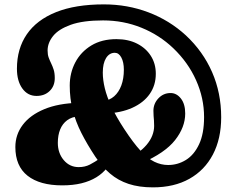

<svg xmlns="http://www.w3.org/2000/svg" viewBox="-20 -810 1036 854"><path d="M660.1 23.4Q754.6 23.4 822.4 -14.7Q890.3 -52.8 927 -122.8Q963.8 -192.9 963.8 -288.5Q963.8 -396.9 923.3 -489.3Q882.8 -581.8 806.7 -652.7Q733.6 -719.8 640.3 -755.1Q547 -790.5 442 -790.5Q315.4 -790.5 229.3 -756Q143.2 -721.5 99.3 -657.5Q55.3 -593.4 55.3 -504.4Q55.3 -450 79.2 -416.7Q103.1 -383.3 142.4 -383.3Q178.3 -383.3 200.9 -405.3Q223.6 -427.2 223.6 -462.4Q223.6 -484.9 218.7 -500.2Q213.8 -515.4 207.6 -528Q201.5 -540.5 196.6 -553.7Q191.7 -566.9 191.7 -585.2Q191.7 -619.4 216.2 -649.9Q240.7 -680.4 294.8 -699.8Q349 -719.2 438.3 -719.2Q529.3 -719.2 609.4 -686.6Q689.6 -654 750.8 -595.5Q817 -532.1 852.3 -452.8Q887.7 -373.6 887.7 -289.1Q887.7 -215.5 865.5 -168.3Q843.4 -121.1 807 -98.6Q770.6 -76.1 727.8 -76.1Q696.4 -76.1 666.8 -90.4Q637.2 -104.8 605.1 -139.6Q573.1 -174.4 532.7 -235.9Q497.4 -289.8 476.4 -334.4Q455.5 -379.1 446.3 -416.9Q437.2 -454.8 437.2 -487Q437.2 -528.4 451.8 -551.8Q466.5 -575.2 490.6 -575.2Q508.4 -575.2 519.6 -554.4Q530.9 -533.5 530.9 -499.8Q530.9 -460.1 519.6 -429.9Q508.3 -399.7 487.8 -381.7Q467.4 -363.8 439.4 -360.9L448.7 -305.1Q518.1 -307.8 568.4 -330.5Q618.8 -353.2 645.9 -392Q673 -430.7 673 -481.9Q673 -527 650.8 -561.7Q628.7 -596.3 589.4 -616.1Q550.2 -635.9 498.1 -635.9Q432.8 -635.9 386.3 -607.8Q339.8 -579.6 315 -532.7Q290.2 -485.8 290.2 -429.3Q290.2 -371.2 303.4 -319.9Q316.6 -268.6 342 -218.5Q367.4 -168.3 403.9 -113.2Q433.9 -68.2 469.7 -37.8Q505.4 -7.3 552 8Q598.5 23.4 660.1 23.4ZM587.3 -126.3 609.4 -84.4Q713.7 -129.5 758.7 -186.8Q803.8 -244.2 803.8 -305.1Q803.8 -347.3 784.7 -371.7Q765.6 -396.2 738.7 -396.2Q706.7 -396.2 684.5 -372.6Q662.4 -349.1 662.4 -317.2Q662.4 -303.7 663.2 -294Q664 -284.4 664.8 -274.4Q665.6 -264.5 665.6 -249.9Q665.6 -228.6 657.3 -207.2Q649.1 -185.9 631.7 -165.4Q614.4 -145 587.3 -126.3ZM330 -292.7V-352.7Q240.1 -350.6 177.2 -324.5Q114.3 -298.5 81.3 -254.8Q48.3 -211.2 48.3 -155.9Q48.3 -71.2 102.7 -28.3Q157.1 14.5 256.7 14.5Q304.4 14.5 342.2 5.3Q379.9 -3.9 408.6 -21.5Q437.2 -39.1 456 -63.6L426.1 -106.2Q401.7 -89.4 379.8 -78Q357.9 -66.7 330.2 -66.7Q289.8 -66.7 263.5 -97.9Q237.2 -129.1 237.2 -174.7Q237.2 -208.6 247.6 -234.2Q258 -259.8 278.7 -275.1Q299.4 -290.3 330 -292.7Z"/></svg>

Font: Fraunces SuperSoft 9pt
Style: Regular
Weight: 900
Version: Version 1.000;[b76b70a41]